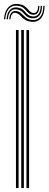

<svg xmlns="http://www.w3.org/2000/svg" viewBox="-28 -952 246 972"><path d="M106 0V-800H119.2V0ZM52.8 0V-800H66.2V0ZM79.5 0V-800H92.8V0ZM-7.8 -854.5Q-5 -895.8 15.2 -915.9Q35.5 -936 67.5 -931.2Q84 -929 93.9 -922.4Q103.8 -915.8 110.5 -908Q117.2 -900.2 123.6 -894.1Q130 -888 139.5 -886.5Q151.2 -884.5 158 -893.5Q164.8 -902.5 165 -922.2H171.2Q171.5 -899.8 163.1 -887.6Q154.8 -875.5 137 -877.5Q125.5 -878.8 118.1 -884.9Q110.8 -891 104.4 -898.6Q98 -906.2 89.1 -913Q80.2 -919.8 65 -922.2Q37 -927.5 18.9 -909.8Q0.8 -892 -1.2 -854.5ZM5.5 -854.5Q7.5 -887.5 22.6 -902.5Q37.8 -917.5 61.5 -913.8Q76.2 -911.5 85 -905Q93.8 -898.5 100.4 -890.6Q107 -882.8 114.8 -876.8Q122.5 -870.8 134.8 -869Q155.2 -866.2 166.6 -880.5Q178 -894.8 178 -922.2H184.5Q184.8 -890 171.1 -873.4Q157.5 -856.8 133.2 -859.5Q119.2 -861 110.6 -867.1Q102 -873.2 95.1 -881Q88.2 -888.8 80.1 -895.4Q72 -902 59.2 -904.2Q37.8 -908.5 25.6 -894.8Q13.5 -881 12 -854.5ZM18.8 -854.5Q20.5 -877.2 29.8 -888Q39 -898.8 56 -895.8Q68 -893.8 76 -887.4Q84 -881 91.4 -873.2Q98.8 -865.5 108 -859.2Q117.2 -853 131.8 -851Q159.5 -847.5 175.5 -866.8Q191.5 -886 191.2 -922.2H197.8Q197.5 -881.2 179.9 -859.9Q162.2 -838.5 129.8 -841.8Q113.2 -843.5 102.5 -849.8Q91.8 -856 84.2 -863.8Q76.8 -871.5 69.6 -877.9Q62.5 -884.2 53.2 -886.5Q40.8 -889.5 33.5 -880.9Q26.2 -872.2 25.2 -854.5Z"/></svg>

Font: Big Shoulders Inline Display Thin
Style: Regular
Weight: 400
Version: Version 2.002